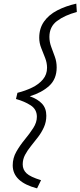

<svg xmlns="http://www.w3.org/2000/svg" viewBox="-20 -796 443 1057"><path d="M50 114Q50 74 70 39Q90 4 116.5 -28Q143 -60 163 -91Q183 -122 183 -153Q183 -194 149 -216Q115 -238 68 -251L76 -285Q120 -296 157 -314Q194 -332 216.5 -359Q239 -386 239 -423Q239 -450 228.5 -477Q218 -504 207 -531.5Q196 -559 196 -588Q196 -640 222.5 -677.5Q249 -715 295.5 -739Q342 -763 400 -776L403 -730Q336 -712 294 -680.5Q252 -649 252 -593Q252 -565 262 -538Q272 -511 282 -483.5Q292 -456 292 -425Q292 -361 251 -323.5Q210 -286 144 -266Q187 -251 211 -225.5Q235 -200 235 -159Q235 -125 222 -96Q209 -67 189.5 -41.5Q170 -16 150.5 8Q131 32 118 56.5Q105 81 105 109Q105 138 126 158Q147 178 206 196L184 241Q50 206 50 114Z"/></svg>

Font: Radio Canada Condensed Light
Style: Italic
Weight: 300
Width: 3
Italic angle: -12°
Designer: Charles Daoud, Etienne Aubert Bonn, Alexandre Saumier Demers, Jacques Le Bailly
Foundry: Radio-Canada
Version: Version 2.104; ttfautohint (v1.8.4.7-5d5b);gftools[0.9.28.de